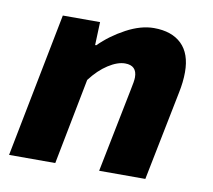

<svg xmlns="http://www.w3.org/2000/svg" viewBox="-63 -583 726 655"><g transform="rotate(10 300.0 -256.0)"><path d="M8 0 106 -500H235L232 -420H236Q274 -458 324.5 -485Q375 -512 420 -512Q482 -512 516 -479Q550 -446 550 -382Q550 -348 542 -310L480 0H320L378 -290Q385 -322 385 -335Q385 -376 344 -376Q318 -376 286 -355.5Q254 -335 226 -298L168 0Z"/></g></svg>

Font: TypoPRO Source Code Pro
Style: Italic
Weight: 900
Italic angle: -11°
Monospace: yes
Designer: Paul D. Hunt, Teo Tuominen
Foundry: Adobe Systems Incorporated
Version: Version 1.030;PS 1.0;hotconv 1.0.84;makeotf.lib2.5.63406